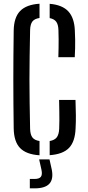

<svg xmlns="http://www.w3.org/2000/svg" viewBox="-20 -826 470 1030"><path d="M192 7Q121 2.5 87.8 -31.8Q54.5 -66 53.5 -138Q52.5 -209.5 52 -273.8Q51.5 -338 51.5 -400Q51.5 -462 52 -526Q52.5 -590 53.5 -661.5Q54.5 -732.5 88 -767Q121.5 -801.5 192 -806V-729.5Q165.5 -725.5 154 -711Q142.5 -696.5 141.5 -665Q140 -589.5 139 -525Q138 -460.5 138 -399.8Q138 -339 139 -274.8Q140 -210.5 141.5 -134.5Q142.5 -103.5 154 -88.5Q165.5 -73.5 192 -69.5ZM246.5 6.5V-69.5Q273 -74 284.5 -89.2Q296 -104.5 297.5 -134.5Q298.5 -157.5 298.5 -179.2Q298.5 -201 298.2 -227.5Q298 -254 297 -290H385Q386.5 -245 387 -209Q387.5 -173 385.5 -138Q383 -66.5 350.2 -32.5Q317.5 1.5 246.5 6.5ZM293 -519Q294 -545 294.2 -568.5Q294.5 -592 294.5 -615.8Q294.5 -639.5 293.5 -665Q292.5 -694.5 281.8 -709.2Q271 -724 246.5 -729V-805.5Q314 -800 346.5 -765Q379 -730 381.5 -661.5Q383 -636.5 383.2 -613.5Q383.5 -590.5 383 -567.5Q382.5 -544.5 381 -519ZM140 184.5V134H165Q190.5 134 199.2 122.5Q208 111 202.5 85L190 29H245.5L258 85Q267.5 135.5 244.5 160Q221.5 184.5 165.5 184.5Z"/></svg>

Font: Big Shoulders Stencil Text Thin Medium
Style: Regular
Weight: 500
Version: Version 2.001